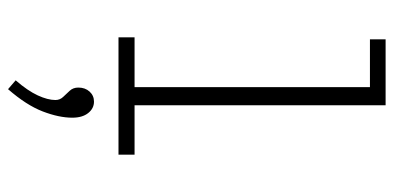

<svg xmlns="http://www.w3.org/2000/svg" viewBox="-271 -434 980 478"><g transform="rotate(90 219.0 -195.0)"><path d="M73 0V-40H197V-626H78V-665H242V-40H365V0ZM202 275 180 256Q206 226 217.5 201Q229 176 229 157Q229 146 221.5 138Q214 130 206 121.5Q198 113 198 100Q198 83 208 72Q218 61 233 61Q250 61 261.5 75.5Q273 90 273 115Q273 148 257.5 188.5Q242 229 202 275Z"/></g></svg>

Font: Inconsolata SemiCondensed Light
Style: Regular
Weight: 300
Width: 4
Monospace: yes
Designer: Raph Levien, Cyreal, Brenton Simpson
Foundry: Raph Levien, Cyreal, Google
Version: Version 3.100; ttfautohint (v1.8.4.7-5d5b)